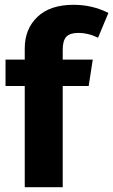

<svg xmlns="http://www.w3.org/2000/svg" viewBox="-20 -779 471 799"><path d="M241 -572V-531H366L349 -421H241V0H83V-421H3V-531H83V-578Q83 -658 135.5 -708.5Q188 -759 286 -759Q365 -759 431 -725L388 -622Q348 -642 305 -642Q271 -642 256 -626Q241 -610 241 -572Z"/></svg>

Font: Statis Sans
Style: Bold
Weight: 700
Designer: bBox Type GmbH
Foundry: bBox Type GmbH
Version: Version 1.000